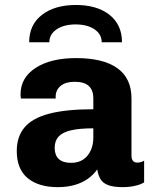

<svg xmlns="http://www.w3.org/2000/svg" viewBox="-20 -760 640 790"><path d="M217.5 10Q139 10 94 -27Q49 -64 49 -138.5Q49 -198.5 81.5 -236.5Q114 -274.5 183.5 -292.5Q253 -310.5 364 -310.5V-356.5Q364 -388.5 345.5 -406Q327 -423.5 287 -423.5Q250.5 -423.5 229.8 -406.8Q209 -390 209 -361.5V-354.5H66Q65.5 -361.5 65 -364.2Q64.5 -367 64.5 -367.2Q64.5 -367.5 64.5 -368Q64.5 -368.5 64.5 -371.5Q64.5 -440.5 126.8 -480.8Q189 -521 293.5 -521Q404.5 -521 462.8 -479.5Q521 -438 521 -355V-119.5Q521 -105 527.2 -98Q533.5 -91 545 -91Q560.5 -91 573 -99V-9.5Q558.5 -0.5 534.8 4.8Q511 10 485.5 10Q448 10 426 2Q404 -6 394 -22Q384 -38 380 -63Q364.5 -40.5 341 -24Q317.5 -7.5 286.8 1.2Q256 10 217.5 10ZM272.5 -90Q302 -90 322.2 -103.5Q342.5 -117 353.2 -140.8Q364 -164.5 364 -193.5V-232Q307 -232 272 -223.8Q237 -215.5 221 -198Q205 -180.5 205 -151.5Q205 -121.5 221.8 -105.8Q238.5 -90 272.5 -90ZM100 -586Q100 -658 152.5 -698.8Q205 -739.5 292.2 -739.5Q379.5 -739.5 430.8 -698.8Q482 -658 482 -586H398.5Q398.5 -619.2 368.8 -639.4Q339 -659.5 290.8 -659.5Q243.5 -659.5 213.2 -639.4Q183 -619.2 183 -586Z"/></svg>

Font: Chivo Mono Medium
Style: Regular
Weight: 500
Monospace: yes
Designer: Hector Gatti
Foundry: Omnibus-Type
Version: Version 1.008